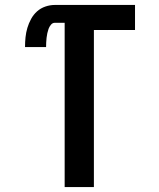

<svg xmlns="http://www.w3.org/2000/svg" viewBox="-20 -755 640 775"><path d="M241 0V-663H201Q192 -663 185.5 -655Q179 -647 176 -638.5Q173 -630 171 -621Q169 -612 168 -602.5Q167 -593 166.5 -583.5Q166 -574 166 -565H81Q81 -585 83 -604.5Q85 -624 90.5 -642.5Q96 -661 105.5 -678.5Q115 -696 129.5 -709Q144 -722 163 -728.5Q182 -735 201 -735H525V-634H359V0Z"/></svg>

Font: R Plex Mono
Style: Bold
Weight: 700
Monospace: yes
Designer: Belleve Invis
Foundry: Belleve Invis
Version: Version 31.8.0